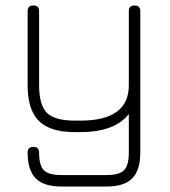

<svg xmlns="http://www.w3.org/2000/svg" viewBox="-20 -482 623 702"><path d="M204 200Q140 200 110.5 170Q81 140 81 76Q81 55 102 55Q123 55 123 76Q123 123 140.5 140.5Q158 158 204 158H370Q416 158 433.5 140.5Q451 123 451 76V-65Q399 1 274 1H253Q163 1 122 -40Q81 -81 81 -170V-441Q81 -462 102 -462Q123 -462 123 -441V-170Q123 -98 151.5 -69.5Q180 -41 253 -41H274Q451 -41 451 -170V-441Q451 -462 472 -462Q493 -462 493 -441V76Q493 140 463.5 170Q434 200 370 200Z"/></svg>

Font: Jura Light
Style: Regular
Weight: 300
Designer: Daniel Johnson, Alexei Vanyashin
Foundry: Daniel Johnson
Version: Version 5.103